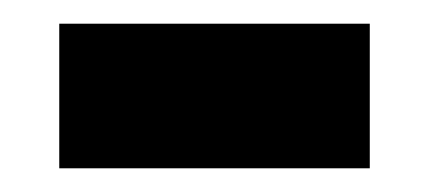

<svg xmlns="http://www.w3.org/2000/svg" viewBox="-20 -349 362 162"><path d="M30 -207H292V-329H30Z"/></svg>

Font: Noto Sans Gujarati
Style: Bold
Weight: 700
Designer: Jelle Bosma - Monotype Design Team, Universal Thirst
Foundry: Monotype Imaging Inc.
Version: Version 2.106